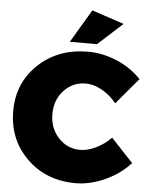

<svg xmlns="http://www.w3.org/2000/svg" viewBox="-61 -982 813 1041"><g transform="rotate(5 345.0 -461.5)"><path d="M19 -352Q19 -505 126 -606Q233 -707 396 -707Q476 -707 554.5 -673.5Q633 -640 686 -583L566 -441Q533 -483 487.5 -508.5Q442 -534 399 -534Q328 -534 280 -482.5Q232 -431 232 -354Q232 -277 280 -225Q328 -173 399 -173Q439 -173 484.5 -195Q530 -217 566 -254L686 -126Q629 -64 548.5 -27.5Q468 9 389 9Q229 9 124 -94Q19 -197 19 -352ZM292 -752 399 -932 574 -874 440 -752Z"/></g></svg>

Font: Trueno
Style: ExBd
Weight: 800
Designer: Julieta Ulanovsky
Foundry: Julieta Ulanovsky
Version: Version 3.001b